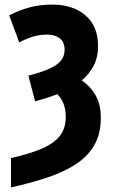

<svg xmlns="http://www.w3.org/2000/svg" viewBox="-20 -578 494 838"><path d="M28 112Q116 92 168.5 68Q221 44 244 11.5Q267 -21 267 -67Q267 -131 230 -167Q187 -150 133 -136L104 -248Q188 -269 225 -294.5Q262 -320 262 -361Q262 -395 240.5 -411Q219 -427 187 -427Q152 -427 122 -417.5Q92 -408 64 -393L20 -511Q65 -534 110 -546Q155 -558 208 -558Q298 -558 353 -511Q408 -464 408 -376Q408 -329 389.5 -292.5Q371 -256 337 -227Q374 -202 397 -162.5Q420 -123 420 -64Q420 6 391.5 55.5Q363 105 310.5 139Q258 173 186 197Q114 221 28 240Z"/></svg>

Font: Noto Sans Condensed ExtraBold
Style: Regular
Weight: 800
Width: 3
Designer: Monotype Design Team
Foundry: Monotype Imaging Inc.
Version: Version 2.013; ttfautohint (v1.8.4.7-5d5b)